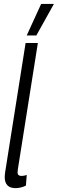

<svg xmlns="http://www.w3.org/2000/svg" viewBox="-20 -962 299 992"><path d="M112.3 -740H175.6L76.2 -112.3Q73.8 -97.6 72.3 -87.8Q70.8 -77.9 70.8 -71.2Q70.8 -65.5 72.8 -61.5Q74.8 -57.5 79.4 -55.3Q84 -53.1 91.8 -53.1Q96.6 -53.1 103.2 -54.2Q109.9 -55.2 118.1 -58.3L114 -3.3Q103.1 2.9 88.2 6.5Q73.3 10 60.6 10Q31.5 10 18 -4.8Q4.4 -19.6 4.4 -46Q4.4 -52 5.1 -59.1Q5.7 -66.1 6.7 -73.1ZM118 -778.8 192.6 -941.7H258.6L167.8 -778.8Z"/></svg>

Font: Georama
Style: Italic
Weight: 400
Width: 2
Italic angle: -9°
Designer: Jean-Baptiste Levee
Foundry: Production Type
Version: Version 1.000